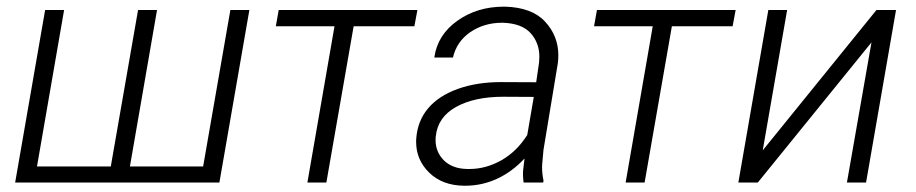

<svg xmlns="http://www.w3.org/2000/svg" viewBox="-20 -559 2805 588"><path d="M118.2 -528.3 26.4 0H651.9L743.7 -528.3H685.5L602.1 -49.3H377.9L460.9 -528.3H402.8L319.3 -49.3H93.3L176.3 -528.3Z M1258.3 -528.3H833.5L824.7 -478.5H1004.4L921.4 0H979.5L1063 -478.5H1249Z M1643.6 0 1644.5 -5.9C1641.6 -19.5 1640.1 -33.2 1640.1 -46.9C1640.1 -50.8 1640.6 -54.2 1640.6 -58.1L1644.5 -100.6L1688.5 -366.2C1689.5 -374 1689.9 -381.8 1689.9 -389.6C1689.9 -429.2 1676.3 -463.9 1648.9 -493.2C1622.1 -522 1581.1 -537.1 1526.9 -538.6C1525.4 -538.6 1524.4 -538.6 1523.4 -538.6C1468.8 -538.6 1421.4 -524.4 1380.9 -495.6C1340.3 -466.8 1316.4 -429.2 1310.1 -382.8H1367.2C1374.5 -415 1392.1 -440.9 1419.9 -460.4C1448.2 -479.5 1480.5 -489.3 1517.1 -489.3C1518.6 -489.3 1519.5 -489.3 1521 -489.3C1559.1 -487.8 1586.9 -477.5 1605 -457.5C1623 -437.5 1631.8 -413.1 1631.8 -385.3C1631.8 -379.4 1631.3 -373.5 1630.9 -367.7L1622.1 -307.1L1514.2 -307.6C1465.3 -307.6 1421.4 -300.8 1381.8 -286.6C1303.2 -258.3 1260.3 -206.1 1254.9 -136.2C1254.4 -132.3 1254.4 -128.4 1254.4 -124.5C1254.4 -87.9 1267.6 -56.6 1294.4 -30.3C1320.8 -4.4 1356.4 9.3 1400.9 9.8C1402.3 9.8 1403.8 9.8 1405.3 9.8C1475.1 9.8 1537.6 -21 1586.4 -73.7L1582 -37.1C1582 -33.7 1581.5 -30.3 1581.5 -26.4C1581.5 -17.6 1582.5 -8.8 1583.5 0ZM1410.6 -41.5C1379.9 -42 1356 -51.3 1338.9 -68.4C1322.3 -85.4 1314 -106 1314 -129.4C1314 -133.3 1314 -137.2 1314.5 -141.1C1318.4 -180.2 1338.9 -210.4 1376.5 -231.4C1414.1 -252.4 1462.4 -262.7 1521.5 -262.7L1614.7 -262.2L1594.7 -145.5C1573.2 -111.8 1546.9 -85.9 1515.1 -67.9C1483.4 -50.3 1451.2 -41.5 1418 -41.5C1415.5 -41.5 1413.1 -41.5 1410.6 -41.5Z M2232.9 -528.3H1808.1L1799.3 -478.5H1979L1896 0H1954.1L2037.6 -478.5H2223.6Z M2315.9 -98.6 2390.6 -528.3H2333L2241.2 0H2300.8L2648.9 -429.2L2573.7 0H2632.3L2724.1 -528.3H2664.1Z"/></svg>

Font: Roboto Light
Style: Italic
Weight: 300
Italic angle: -12°
Designer: Google
Version: Version 2.137; 2017